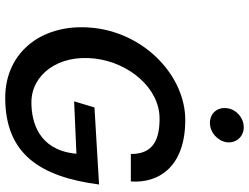

<svg xmlns="http://www.w3.org/2000/svg" viewBox="-132 -844 978 755"><g transform="rotate(90 357.5 -466.0)"><path d="M405 -869C400 -831 425 -802 463 -802C500 -802 534 -832 539 -869C543 -905 517 -935 480 -935C442 -935 409 -905 405 -869ZM705 -366 402 -348 378 -268 584 -277 583 -267C566 -129 460 -100 382 -100C274 -100 192 -205 210 -351C226 -483 325 -604 446 -604C522 -604 586 -583 585 -491H693C701 -598 638 -705 451 -705C282 -705 115 -552 90 -351C65 -148 181 3 364 3C587 3 675 -137 705 -366Z"/></g></svg>

Font: Bluebird
Style: LiObl
Weight: 300
Designer: Jasper
Foundry: Cannot Into Space Fonts
Version: Version 0.98